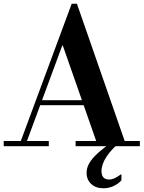

<svg xmlns="http://www.w3.org/2000/svg" viewBox="-35 -785 771 1031"><path d="M486 -15 302 -541H298L292 -574L350 -765H378L639 -15ZM-15 0V-28H227V0ZM172 -220V-247H506V-220ZM371 0V-28H716V0ZM72 -15 350 -765H378L321 -599L105 -15ZM520 226Q480 226 455 203Q430 180 430 143Q430 117 444 92Q458 67 489.5 38Q521 9 575 -27H616Q565 14 537.5 55.5Q510 97 510 133Q510 179 551 179Q565 179 579.5 172.5Q594 166 613 152H617V183Q601 202 575 214Q549 226 520 226Z"/></svg>

Font: Libre Bodoni Medium
Style: Regular
Weight: 500
Designer: Pablo Impallari, Rodrigo Fuenzalida
Foundry: Impallari Type
Version: Version 2.005;gftools[0.9.23]